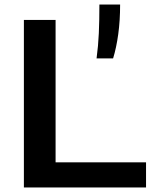

<svg xmlns="http://www.w3.org/2000/svg" viewBox="-20 -828 673 848"><path d="M85.5 0V-740H225.5V-111H625V0ZM406.5 -570Q414 -625 416.5 -681.8Q419 -738.5 419 -808H510.5Q510.5 -736.5 502.2 -676.8Q494 -617 479.5 -570Z"/></svg>

Font: Encode Sans Expanded SemiBold
Style: Regular
Weight: 600
Width: 7
Designer: Multiple Designers
Foundry: Impallari Type
Version: Version 3.000; ttfautohint (v1.8.3) -l 8 -r 50 -G 200 -x 14 